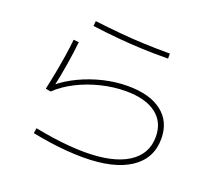

<svg xmlns="http://www.w3.org/2000/svg" viewBox="-127 -926 1255 1118"><g transform="rotate(20 500.0 -367.5)"><path d="M487 18Q440 18 387 14Q334 10 279 2Q224 -6 170 -17L175 -49Q230 -38 285 -30Q340 -22 391.5 -18Q443 -14 487 -14Q659 -14 752 -72.5Q845 -131 845 -239Q845 -330 779 -380Q713 -430 591 -430Q516 -430 438.5 -411Q361 -392 294 -358Q227 -324 179 -278L147 -284Q159 -338 169.5 -393.5Q180 -449 188.5 -503.5Q197 -558 202 -607L235 -604Q228 -537 215.5 -460.5Q203 -384 187 -311L180 -319Q232 -362 299.5 -394Q367 -426 442 -444Q517 -462 592 -462Q729 -462 804 -403.5Q879 -345 879 -239Q879 -116 777 -49Q675 18 487 18ZM756 -692Q673 -691 597 -694Q521 -697 444.5 -704Q368 -711 283 -722L286 -753Q370 -743 446.5 -736Q523 -729 598.5 -726Q674 -723 756 -723Z"/></g></svg>

Font: M PLUS 1 ExtraLight
Style: Regular
Weight: 250
Version: Version 1.001